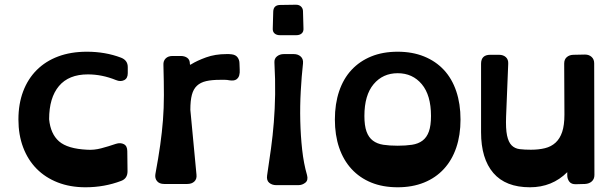

<svg xmlns="http://www.w3.org/2000/svg" viewBox="-20 -779 2595 813"><path d="M471 -440Q412 -464 352 -464Q271 -464 229.5 -414.5Q188 -365 188 -274Q194 -212 230 -180.5Q266 -149 349 -145Q378 -143 408.5 -151Q439 -159 471 -170Q490 -176 504.5 -168.5Q519 -161 519 -139L520 -54Q520 -23 493 -13Q422 14 342 14Q277 14 224.5 -6.5Q172 -27 135 -64.5Q98 -102 78 -155Q58 -208 58 -273Q58 -339 78 -392Q98 -445 135.5 -482.5Q173 -520 226.5 -540Q280 -560 348 -560Q426 -560 492 -535Q521 -524 521 -495V-469Q521 -447 505.5 -439.5Q490 -432 471 -440Z M951 -439Q942 -441 933 -441Q924 -441 912 -441Q877 -441 853 -435.5Q829 -430 814 -416Q799 -402 792.5 -377.5Q786 -353 786 -314L812 -39Q814 -21 803 -10.5Q792 0 773 0H675Q655 0 645 -12Q635 -24 638 -42Q651 -112 658.5 -165.5Q666 -219 670 -270Q674 -321 674 -376Q674 -431 672 -504Q671 -521 681.5 -531.5Q692 -542 711 -542H745Q762 -542 773 -534Q784 -526 784 -509Q784 -502 790 -507Q814 -522 852.5 -536Q891 -550 939 -550Q945 -550 949.5 -550Q954 -550 961 -549Q978 -547 986 -536Q994 -525 994 -511Q994 -499 995 -485Q996 -471 993 -460Q990 -449 980.5 -442.5Q971 -436 951 -439Z M1165 -630Q1151 -630 1142.5 -637.5Q1134 -645 1135 -659L1137 -730Q1138 -758 1167 -758L1233 -759Q1247 -759 1255 -751Q1263 -743 1263 -731L1265 -659Q1266 -645 1257.5 -637.5Q1249 -630 1235 -630ZM1150 5Q1132 5 1120 -5Q1108 -15 1111 -36Q1120 -95 1127.5 -150Q1135 -205 1139.5 -261.5Q1144 -318 1145 -379.5Q1146 -441 1142 -514Q1141 -531 1153 -540.5Q1165 -550 1182 -550H1224Q1242 -550 1253.5 -539.5Q1265 -529 1263 -510Q1257 -456 1253.5 -393Q1250 -330 1251.5 -267Q1253 -204 1259.5 -145Q1266 -86 1280 -38Q1286 -16 1273 -5.5Q1260 5 1243 5Z M1664 14Q1601 14 1552 -6Q1503 -26 1468.5 -63.5Q1434 -101 1416 -154Q1398 -207 1398 -273Q1398 -339 1416 -392.5Q1434 -446 1468.5 -483Q1503 -520 1552 -540Q1601 -560 1664 -560Q1726 -560 1775.5 -540Q1825 -520 1859.5 -483Q1894 -446 1912 -392.5Q1930 -339 1930 -273Q1930 -207 1912 -154Q1894 -101 1859.5 -63.5Q1825 -26 1775.5 -6Q1726 14 1664 14ZM1664 -469Q1601 -469 1562 -422.5Q1523 -376 1523 -288Q1523 -247 1532 -222Q1541 -197 1559 -183.5Q1577 -170 1603 -166Q1629 -162 1664 -162Q1698 -162 1724.5 -166Q1751 -170 1769 -183.5Q1787 -197 1796 -222Q1805 -247 1805 -288Q1805 -376 1766 -422.5Q1727 -469 1664 -469Z M2420 1Q2400 2 2391 -9.5Q2382 -21 2382 -37V-50Q2318 14 2224 14Q2121 14 2069 -46.5Q2017 -107 2017 -219V-509Q2017 -547 2056 -547H2093Q2111 -547 2122 -537Q2133 -527 2132 -509L2123 -286Q2121 -234 2127 -205.5Q2133 -177 2146.5 -163.5Q2160 -150 2180.5 -147.5Q2201 -145 2228 -145Q2261 -145 2287.5 -151.5Q2314 -158 2332.5 -175Q2351 -192 2360.5 -220.5Q2370 -249 2370 -294L2369 -510Q2369 -528 2380.5 -537.5Q2392 -547 2409 -547L2457 -548Q2474 -548 2485 -538Q2496 -528 2496 -511L2497 -38Q2497 -21 2486 -11Q2475 -1 2457 0Z"/></svg>

Font: OpenDyslexic3
Style: Bold
Weight: 700
Designer: Abelardo Gonzalez
Version: Version 1.000;PS 001.001;hotconv 1.0.56